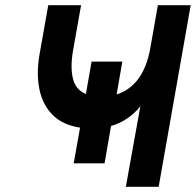

<svg xmlns="http://www.w3.org/2000/svg" viewBox="-20 -720 755 740"><path d="M264 -90.5 288.5 -228Q221 -238.5 182.2 -277.8Q143.5 -317 131.5 -378Q119.5 -439 133 -514L166 -700H292.5L261.5 -525Q250.5 -462 260.8 -418.2Q271 -374.5 311 -357.5L333 -482.5H451.5L429.5 -356Q533 -389 559 -533L588.5 -700H715L591.5 0H465L521 -310.5Q500.5 -284.5 472.2 -264.8Q444 -245 408 -234.5L383 -90.5Z"/></svg>

Font: Overpass
Style: Bold Italic
Weight: 700
Italic angle: -10°
Designer: Delve Withrington, Dave Bailey, Thomas Jockin
Foundry: Delve Fonts LLC
Version: Version 4.000; ttfautohint (v1.8.3)